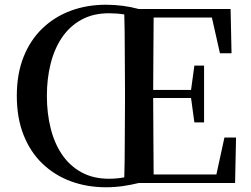

<svg xmlns="http://www.w3.org/2000/svg" viewBox="-20 -773 1059 811"><path d="M801 -256 787 -359H627Q627 -261 628 -173Q628 -104 629 -36H894L928 -192H977L973 0H566Q534 8 499 13Q464 18 428 18Q347 18 278.5 -7.5Q210 -33 159 -82Q108 -131 79.5 -203Q51 -275 51 -368Q51 -461 79.5 -532.5Q108 -604 159 -653Q210 -702 278.5 -727.5Q347 -753 428 -753Q463 -753 498 -748.5Q533 -744 566 -735H954L958 -548H909L875 -699H629Q628 -632 628 -564Q627 -481 627 -393H787L801 -496H842V-256ZM178 -368Q178 -295 194 -231Q210 -167 242.5 -119.5Q275 -72 324.5 -45Q374 -18 440 -18Q474 -18 505 -24Q505 -24 505 -24Q507 -96 507 -170Q508 -256 508 -342V-393Q508 -479 507 -565Q507 -639 505 -712Q474 -717 440 -717Q374 -717 324.5 -690Q275 -663 242.5 -615.5Q210 -568 194 -504.5Q178 -441 178 -368Z"/></svg>

Font: Early Summer Mincho SemiBold
Style: Regular
Weight: 600
Designer: GuiWonder
Version: Version 1.002